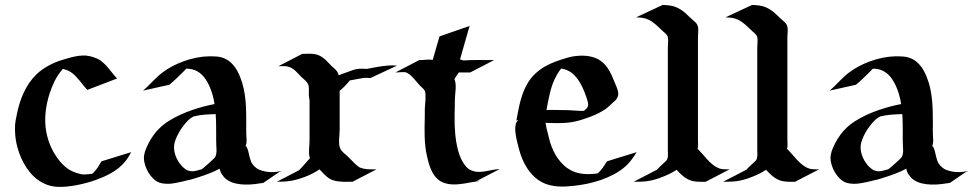

<svg xmlns="http://www.w3.org/2000/svg" viewBox="-20 -720 3866 760"><path d="M499.3 -117.7Q493.7 -107.4 487.7 -97.7Q481.7 -87.9 474.1 -78.9Q462.9 -65.7 449.5 -54.9Q436 -44.2 421 -35.5Q406 -26.9 390.1 -20Q374.3 -13.2 358.4 -7.3Q343 -1.7 323.7 3.5Q304.4 8.8 284.2 12.7Q263.9 16.6 243.9 18.6Q223.9 20.5 206.8 19.5Q184.1 18.3 164.3 10.6Q144.5 2.9 127.9 -9.6Q111.3 -22.2 97.8 -38.8Q84.2 -55.4 73.9 -74.3Q63.5 -93.3 56.2 -113.8Q48.8 -134.3 44.7 -154.5Q43.2 -162.4 42.2 -168.9Q41.3 -175.5 40.6 -181.8Q40 -188 39.8 -194.6Q39.6 -201.2 39.3 -209Q38.8 -226.1 41.9 -243.3Q44.9 -260.5 48.6 -276.9Q53.2 -297.4 59.8 -317.5Q66.4 -337.6 75.6 -356.7Q84.7 -375.7 96.7 -393.1Q108.6 -410.4 124 -425.3Q134 -435.1 146.1 -443.8Q158.2 -452.6 171.4 -459.8Q184.6 -467 198.2 -472.8Q211.9 -478.5 225.1 -482.4Q238 -486.3 251.5 -490.2Q264.9 -494.1 278.6 -496.8Q292.2 -499.5 306.2 -500.2Q320.1 -501 333.7 -498Q340.1 -496.8 346.1 -494.8Q352.1 -492.7 357.9 -490.5Q372.6 -485.4 383.9 -475.8Q395.3 -466.3 405.2 -455Q415 -443.6 424.2 -431.6Q433.3 -419.7 443.6 -409.4Q414.1 -397.9 384.8 -386.8Q355.5 -375.7 325.9 -364.3Q317.4 -372.8 309.8 -382.4Q302.2 -392.1 294.6 -401.5Q286.9 -410.9 278.4 -419.6Q270 -428.2 259.8 -434.8Q252.4 -439.7 245 -442.3Q237.5 -444.8 229.2 -447.5Q209.2 -425.3 196.5 -399.5Q183.8 -373.8 175 -345.5Q166 -316.2 161.9 -286.7Q157.7 -257.3 159.5 -228.3Q161.4 -199.2 169.7 -170.8Q178 -142.3 193.8 -115Q200.4 -103.8 208.3 -92.8Q216.1 -81.8 225.5 -72Q234.9 -62.3 245.6 -54.2Q256.3 -46.1 268.6 -40.8Q274.9 -38.1 281.6 -36Q288.3 -33.9 294.9 -32Q305.4 -28.8 316.4 -29.4Q327.4 -30 337.9 -31.2H338.9Q340.8 -32 345.7 -32.7Q357.4 -43 365.7 -55.4Q374 -67.9 381.8 -81.5Z M546.1 -361.3Q556.2 -369.6 565.3 -378.8Q574.5 -387.9 583.6 -397.1Q592.8 -406.2 602.1 -415.2Q611.3 -424.1 621.6 -431.9Q639.6 -445.8 662.2 -457.8Q684.8 -469.7 709.4 -478.4Q733.9 -487.1 758.9 -491.9Q783.9 -496.8 807.1 -497.1Q822.8 -497.3 838.6 -496.1Q854.5 -494.9 869.1 -488.5Q880.9 -483.4 890.3 -475.5Q899.7 -467.5 907.2 -457.8Q914.8 -448 920.7 -436.8Q926.5 -425.5 930.9 -414.3Q939.7 -392.1 944.6 -369.3Q949.5 -346.4 951.7 -323.2Q953.9 -300 954.3 -276.5Q954.8 -252.9 954.8 -229.5Q954.8 -220 954.6 -210.3Q954.3 -200.7 954.8 -191.2Q955.6 -178.2 956.1 -165.3Q956.5 -152.3 951.7 -140.1L954.6 -141.4Q960.4 -131.3 962.8 -121.1Q965.1 -110.8 967.5 -100.7Q970 -90.6 973.8 -80.8Q977.5 -71 986.3 -62Q990.5 -57.9 995.8 -54.1Q1001.2 -50.3 1006.6 -48.1Q1018.8 -43.2 1032.1 -40.8Q1045.4 -38.3 1058.6 -38.8Q1062.7 -39.1 1066.5 -39.2Q1070.3 -39.3 1074.5 -39.8Q1076.7 -40 1080.4 -40.8Q1084.2 -41.5 1087.5 -42Q1090.8 -42.5 1092.4 -42.6Q1094 -42.7 1092 -41.7Q1090.6 -41 1089.1 -40.6Q1087.6 -40.3 1086.2 -39.8L1022.5 3.9Q1006.3 6.6 987.5 8.8Q968.8 11 949.7 10.6Q930.7 10.3 912.6 6.2Q894.5 2.2 880.4 -7.3Q876.2 -10 873.4 -12.3Q870.6 -14.6 868.4 -17.1Q866.2 -19.5 864 -22.5Q861.8 -25.4 858.9 -29.3Q855.2 -34.2 853 -40Q850.8 -45.9 849.4 -52.2Q830.1 -42 809.8 -34.1Q789.6 -26.1 769.5 -19.8Q757.8 -16.1 745.6 -12.2Q733.4 -8.3 721.2 -6.1Q723.6 -6.8 721.8 -6.3Q720 -5.9 716.3 -4.9Q712.6 -3.9 708.3 -2.9Q703.9 -2 701.4 -1.2L684.3 2.4Q670.7 5.4 656.4 7Q642.1 8.5 628.2 6.6Q619.9 5.6 612.4 3.3Q605 1 598.1 -3.7Q586.7 -11.2 576.9 -23.6Q567.1 -35.9 560.5 -50.2Q554 -64.5 551.1 -79.7Q548.3 -95 551 -108.6Q553.5 -120.8 558.3 -132.3Q563.2 -143.8 568.8 -154.5Q577.4 -170.7 587.9 -185.4Q598.4 -200.2 611.6 -212.6Q627.7 -228.5 649.3 -241.9Q670.9 -255.4 694.5 -266.1Q718 -276.9 742.2 -285Q766.4 -293.2 787.8 -298.8Q798.1 -301.5 808.5 -303.8Q818.8 -306.2 829.3 -308.1Q826.2 -328.1 820.6 -347.5Q814.9 -366.9 805.9 -385.5Q800.5 -396.2 794.1 -406Q787.6 -415.8 779.4 -423.8Q771.2 -431.9 761.2 -437.6Q751.2 -443.4 739.3 -446Q733.9 -447.3 728.5 -447.6Q723.1 -448 717.5 -448.2Q714.1 -444.8 710.9 -441.5Q707.8 -438.2 704.3 -434.8Q691.2 -421.6 678 -409.1Q664.8 -396.5 650.4 -384.5ZM835.7 -188.2Q835.7 -208 835.4 -228.1Q835.2 -248.3 833.7 -268.3Q811.5 -267.8 789.7 -266.1Q767.8 -264.4 746.1 -259Q742.4 -256.8 739.6 -255.1Q736.8 -253.4 734.3 -251.7Q731.7 -250 729.1 -247.7Q726.6 -245.4 723.4 -242.2Q714.8 -233.6 705.6 -221.6Q696.3 -209.5 688.5 -195.8Q680.7 -182.1 675.2 -168Q669.7 -153.8 668.9 -141.4Q668.2 -129.6 670.8 -118Q673.3 -106.4 678.2 -95.5Q683.1 -84.5 690.1 -74.7Q697 -64.9 705.6 -57.1Q708.7 -54.4 713.3 -50.9Q717.8 -47.4 721.9 -45.7Q729.5 -43 736 -42.4Q742.4 -41.7 750.2 -42.7Q760 -44.7 767.3 -46.9L770.3 -47.9Q771 -48.1 772.1 -48.3Q773.2 -48.6 774.4 -48.8Q776.4 -49.3 777 -49.6Q777.6 -49.8 776.4 -49.3H776.9Q778.8 -50.5 780.5 -51.6Q782.2 -52.7 783.9 -54Q792.7 -61 801.1 -69Q809.6 -76.9 818.1 -84.5L829.1 -95Q829.6 -95.9 830.7 -97.4Q831.8 -98.9 832.8 -100.6Q835.2 -106 835.9 -110.8Q837.4 -119.4 837 -127.8Q836.7 -136.2 836.2 -144.8Q835.4 -155.8 835.6 -166.5Q835.7 -177.2 835.7 -188.2ZM834.5 -101.3 834.2 -101.1Q834.5 -101.1 834.5 -101.3Z M1176.5 -506.8Q1189.2 -506.8 1202.3 -507.3Q1215.3 -507.8 1227.8 -505.4Q1238.3 -503.4 1246.9 -498.8Q1255.6 -494.1 1263.2 -487.8Q1270.8 -481.4 1277.6 -474.1Q1284.4 -466.8 1291.5 -459.7Q1294.9 -456.3 1298.8 -453Q1302.7 -449.7 1306.4 -446.2Q1310.1 -442.6 1313.1 -438.7Q1316.2 -434.8 1318.1 -430.2Q1318.8 -428.2 1319.5 -426Q1320.1 -423.8 1320.6 -421.9Q1333.7 -427.5 1347.7 -432.1Q1361.6 -436.8 1377.4 -442.9Q1389.2 -447 1403.2 -447.8Q1417.2 -448.5 1429.7 -447.3Q1430.7 -447.3 1432 -447.4Q1433.3 -447.5 1434.8 -447.8Q1436.8 -448.2 1438.8 -448.5Q1440.9 -448.7 1442.1 -449.2L1473.6 -455.1Q1493.4 -458.5 1512.5 -460.3Q1531.5 -462.2 1551.5 -460.2L1446.3 -411.1Q1439.5 -411.6 1433 -411.9Q1426.5 -412.1 1419.9 -411.6Q1406 -409.7 1392.3 -406.7Q1378.7 -403.8 1364.7 -401.6Q1359.1 -395.3 1353.9 -389Q1348.6 -382.8 1342.8 -377Q1338.4 -372.8 1333.9 -368.7Q1329.3 -364.5 1324.5 -360.6V-204.1Q1324.5 -195.3 1323.5 -185.9Q1322.5 -176.5 1322.1 -167Q1321.8 -157.5 1322.6 -148.3Q1323.5 -139.2 1327.4 -131.1Q1329.8 -126.2 1333.1 -122.3Q1336.4 -118.4 1340.3 -114.9Q1344.2 -111.3 1348.3 -108Q1352.3 -104.7 1356 -101.3Q1367.7 -90.3 1378.2 -78.9Q1388.7 -67.4 1401.9 -58.1Q1410.2 -54.4 1418.6 -52.6Q1427 -50.8 1435.5 -50.2Q1444.1 -49.6 1452.9 -49.7Q1461.7 -49.8 1470.5 -49.8L1375.7 -0.7Q1366.2 -0.7 1356.7 -0.5Q1347.2 -0.2 1337.8 -0.5Q1328.4 -0.7 1319 -2Q1309.6 -3.2 1300.3 -5.9Q1292.5 -8.1 1285.8 -12.1Q1279.1 -16.1 1272.9 -21.2Q1266.8 -26.4 1261.4 -32.1Q1255.9 -37.8 1250.5 -43.7L1244.4 -49.6Q1232.2 -41 1217.2 -33.3Q1202.1 -25.6 1186 -19.5Q1169.9 -13.4 1154.1 -9.2Q1138.2 -4.9 1124.5 -3.2Q1112.1 -1.5 1100.3 -1.1Q1088.6 -0.7 1076.2 -0.7L1163.3 -45.9L1165.5 -48.1Q1176.5 -59.1 1186.3 -70.7Q1196 -82.3 1206.8 -93.3Q1204.1 -101.6 1203.5 -110.2Q1202.9 -118.9 1203.2 -127.7Q1203.6 -136.5 1204.5 -145.4Q1205.3 -154.3 1205.3 -162.8V-323.7Q1202.6 -334.7 1202.4 -345.7Q1202.4 -350.1 1202.6 -355.5Q1202.9 -360.8 1202.9 -366.3Q1202.9 -371.8 1202.1 -377Q1201.4 -382.1 1199.7 -386.2Q1195.8 -395.3 1188.2 -401.6Q1180.7 -408 1173.8 -414.6Q1167.5 -420.7 1161.5 -427.4Q1155.5 -434.1 1148.9 -440.1Q1142.3 -446 1134.8 -450.4Q1127.2 -454.8 1117.9 -456.8Q1109.1 -458.7 1099.9 -458.3Q1090.6 -457.8 1081.8 -457.8ZM1205.8 -51H1206.1Q1206.8 -51 1207.9 -51.3Q1209 -51.5 1210 -51.6Q1210.9 -51.8 1211.5 -51.9Q1212.2 -52 1211.4 -52ZM1430.7 -447Q1429.4 -446.8 1430.1 -446.8Q1430.7 -446.8 1432.1 -447.3Q1431.6 -447 1430.7 -447ZM1142.8 -28.8Q1143.1 -28.8 1143.1 -28.9Q1143.1 -29.1 1143.3 -29.1H1143.1Q1142.8 -29.1 1142.8 -28.8Z M1639.6 -482.2Q1652.8 -482.2 1666.3 -483.6Q1679.7 -485.1 1692.9 -482.9Q1699.5 -506.3 1706.2 -529.4Q1712.9 -552.5 1719.7 -575.9Q1749.8 -586.4 1779.4 -596.7Q1809.1 -606.9 1838.9 -617.2Q1829.3 -583.7 1819.7 -550.8Q1810.1 -517.8 1800.8 -484.4Q1803 -484.1 1805.1 -483.6Q1807.1 -483.2 1809.3 -482.7Q1811.8 -481.9 1813.2 -480.7Q1844 -482.7 1874.5 -482.4Q1905 -482.2 1935.8 -482.2L1841.1 -433.1Q1829.8 -433.1 1818.7 -433.1Q1807.6 -433.1 1796.4 -433.3Q1791.3 -426.3 1786.5 -419.3Q1781.7 -412.4 1778.8 -406.2L1779.8 -403.8Q1783 -395.3 1783.6 -386.2Q1784.2 -377.2 1783.7 -368Q1783.2 -358.9 1782.1 -349.7Q1781 -340.6 1780.8 -331.8Q1780 -295.4 1779.4 -259.3Q1778.8 -223.1 1782.2 -187Q1783.4 -173.8 1785.6 -160Q1787.8 -146.2 1791.1 -132.6Q1794.4 -118.9 1799.2 -105.8Q1804 -92.8 1810.5 -81.1Q1816.2 -70.8 1824.7 -60.9Q1833.3 -51 1844.2 -46.1Q1857.4 -40.5 1870.5 -39.8Q1883.5 -39.1 1897.5 -41.3Q1912.6 -44.2 1927.7 -47Q1942.9 -49.8 1958.3 -51L1864.3 -2.2Q1866.7 -2.7 1869.3 -3.3Q1871.8 -3.9 1873.7 -4.2Q1875.5 -4.4 1876.2 -4.3Q1877 -4.2 1875.7 -3.2Q1875.5 -3.2 1870.8 -2.4Q1866.2 -1.7 1860.2 -0.7Q1854.2 0.2 1848.4 1.1Q1842.5 2 1840.1 2.4Q1829.1 4.6 1817.1 6.6Q1805.2 8.5 1793 9.5Q1780.8 10.5 1768.8 9.9Q1756.8 9.3 1745.5 6.3Q1734.1 3.4 1724 -2.3Q1713.9 -8.1 1705.6 -17.6Q1697.8 -26.4 1692.1 -36.9Q1686.5 -47.4 1682.4 -58.5Q1678.2 -69.6 1675.2 -81.2Q1672.1 -92.8 1669.7 -103.8Q1665.5 -122.3 1663.6 -141.1Q1661.6 -159.9 1661 -178.7Q1660.4 -197.5 1660.6 -216.4Q1660.9 -235.4 1661.4 -254.2Q1661.6 -263.4 1661.5 -272.5Q1661.4 -281.5 1661.6 -290.5Q1662.1 -302.2 1663.3 -313.8Q1664.6 -325.4 1664.3 -337.2Q1664.1 -342.8 1663.9 -349.1Q1663.8 -355.5 1661.4 -360.4Q1658 -366.9 1652.5 -371.6Q1647 -376.2 1642.1 -381.3Q1635.7 -388.2 1629.9 -395.3Q1624 -402.3 1617.9 -409.2Q1613 -414.8 1607.7 -419.8Q1602.3 -424.8 1596.2 -428.7Q1593.8 -430.2 1591.8 -431.3Q1589.8 -432.4 1587.2 -433.3Q1586.2 -433.8 1584.5 -434.2Q1582.8 -434.6 1583.7 -434.6Q1585.9 -434.3 1588.1 -433.8Q1590.3 -433.3 1592.5 -432.9L1588.9 -433.6Q1586.2 -434.1 1583.6 -434.2Q1581.1 -434.3 1578.4 -434.6Q1569.8 -434.8 1561.5 -434Q1553.2 -433.1 1544.9 -433.1ZM1859.4 -1.5Q1860.4 -1.5 1860.8 -1.7Q1859.9 -1.5 1859.4 -1.5Q1858.9 -1.5 1859.4 -1.5Z M2019.5 -203.6Q2018.8 -216.1 2021.1 -226.9Q2023.4 -237.8 2032 -245.4L2023.9 -242.7Q2027.6 -261.7 2031.2 -281.1Q2034.9 -300.5 2039.9 -319.6Q2044.9 -338.6 2052 -356.8Q2059.1 -375 2069.3 -391.8Q2082.8 -413.8 2100.1 -429.7Q2117.4 -445.6 2137.8 -457.2Q2158.2 -468.8 2180.8 -476.9Q2203.4 -485.1 2227.3 -491.9Q2238.5 -495.1 2250.9 -497.1Q2263.2 -499 2275.6 -499.5Q2288.1 -500 2300.4 -498.9Q2312.7 -497.8 2324.2 -494.6Q2344.5 -489 2358.5 -478.6Q2372.6 -468.3 2382.7 -454.3Q2392.8 -440.4 2400.3 -424Q2407.7 -407.5 2414.8 -389.9Q2417 -384.5 2419.6 -378.5Q2422.1 -372.6 2424.1 -366.3Q2426 -360.1 2427 -353.8Q2428 -347.4 2426.5 -341.6Q2423.8 -330.6 2416.1 -322.9Q2408.4 -315.2 2400.1 -308.3Q2394.5 -303.5 2388.8 -298Q2383.1 -292.5 2377 -288.3Q2363.8 -279.3 2349.2 -272Q2334.7 -264.6 2319.8 -259Q2315.4 -257.3 2308.7 -255Q2302 -252.7 2294.7 -250.1Q2287.4 -247.6 2280 -245.2Q2272.7 -242.9 2266.6 -241.5Q2239.5 -234.6 2212.3 -233.3Q2185.1 -231.9 2157.2 -233.2L2139.6 -233.9Q2140.9 -223.9 2142.9 -214.2Q2145 -204.6 2147.7 -195.3Q2150.4 -185.3 2152.5 -175.5Q2154.5 -165.8 2157.7 -156Q2162.8 -139.9 2170.3 -123.8Q2177.7 -107.7 2187.9 -93.3Q2198 -78.9 2210.7 -66.8Q2223.4 -54.7 2238.8 -46.4Q2251.2 -39.8 2264.4 -36.3Q2277.6 -32.7 2291.1 -31.5Q2304.7 -30.3 2318.5 -31Q2332.3 -31.7 2345.9 -33.7Q2357.4 -43.9 2366.1 -56.3Q2374.8 -68.6 2382.8 -81.5Q2412.4 -90.8 2441.5 -99.7Q2470.7 -108.6 2500.2 -117.7Q2490.5 -102.1 2480 -87.9Q2469.5 -73.7 2455.6 -61.3Q2435.8 -43.7 2411.3 -30.6Q2386.7 -17.6 2360 -8.2Q2333.3 1.2 2305.7 7Q2278.1 12.7 2252.2 15.6Q2236.3 17.3 2219.8 18.2Q2203.4 19 2187.1 17.8Q2170.9 16.6 2155.2 12.7Q2139.4 8.8 2124.8 1Q2110.1 -6.8 2098.3 -17.3Q2086.4 -27.8 2076.7 -40.3Q2066.9 -52.7 2059.2 -66.8Q2051.5 -80.8 2045.4 -95.7Q2042 -104.2 2039.3 -112.9Q2036.6 -121.6 2034.2 -130.4Q2029.3 -148.4 2025 -166.9Q2020.8 -185.3 2019.5 -203.6ZM2176.3 -408.2Q2169.2 -393.8 2164.3 -378.4Q2159.4 -363 2155.8 -347.4Q2152.1 -331.8 2149 -315.9Q2146 -300 2143.1 -284.4Q2156.7 -285.2 2170 -284.8Q2183.3 -284.4 2196.3 -284.4Q2205.8 -284.4 2215.2 -284.3Q2224.6 -284.2 2234.1 -283.7Q2248.5 -283 2262.7 -281.9Q2276.9 -280.8 2291.3 -281.2L2302.2 -291L2304.7 -294.2Q2305.9 -296.1 2306.4 -297.1Q2306.9 -298.1 2307.4 -300.3Q2308.6 -306.2 2307.6 -312.4Q2306.6 -318.6 2304.7 -324.2Q2299.1 -341.8 2292.2 -359.1Q2285.4 -376.5 2276.1 -392.1Q2270 -402.6 2262.6 -412.1Q2255.1 -421.6 2246.1 -429.1Q2237.1 -436.5 2226.3 -441.5Q2215.6 -446.5 2202.9 -448.5Q2201.9 -448.5 2201.4 -448.7L2199.2 -446Q2192.1 -437 2186.6 -427.9Q2181.2 -418.7 2176.3 -408.2ZM2307.9 -297.6Q2307.4 -296.9 2306.9 -296.3Q2306.4 -295.7 2305.9 -294.9Q2306.9 -296.1 2307.6 -297.2Q2308.3 -298.3 2307.9 -297.6ZM2221.7 -467Q2221.4 -467 2221.2 -466.8Q2221.4 -466.8 2221.4 -466.9Q2221.4 -467 2221.7 -467Z M2603 -700.4Q2618.2 -700 2632.7 -698Q2647.2 -696 2661.1 -689.5Q2678.7 -680.9 2692.5 -668.5Q2706.3 -656 2720.2 -642.8Q2723.1 -640.1 2726.4 -637.3Q2729.7 -634.5 2732.9 -631.5Q2736.1 -628.4 2738.4 -624.9Q2740.7 -621.3 2741.9 -617.4Q2743.7 -611.8 2743.9 -606.2Q2744.1 -600.6 2743.9 -595Q2743.7 -589.4 2743.2 -583.6Q2742.7 -577.9 2742.7 -572.3V-165.3Q2742.7 -156.2 2743.3 -146.9Q2743.9 -137.5 2740.5 -128.9L2742.7 -129.9Q2751.7 -120.8 2760.9 -109.9Q2770 -98.9 2779.9 -88.4Q2789.8 -77.9 2800.4 -69Q2811 -60.1 2823 -54.9Q2833.5 -50.5 2845.2 -50Q2856.9 -49.6 2867.9 -49.6L2773.2 -0.5Q2765.6 -0.5 2757.4 -0.4Q2749.3 -0.2 2741.2 -0.7Q2733.2 -1.2 2725.2 -2.7Q2717.3 -4.2 2710 -7.1Q2694.6 -13.7 2682 -24.5Q2669.4 -35.4 2658.2 -47.9Q2647 -40.3 2632.6 -33.1Q2618.2 -25.9 2602.7 -19.8Q2587.2 -13.7 2571.9 -9.3Q2556.6 -4.9 2543.7 -3.2Q2529.8 -1.2 2516 -0.9Q2502.2 -0.5 2488.3 -0.5L2580.6 -48.3Q2584 -51.8 2587.2 -55.3Q2590.3 -58.8 2594 -62.3Q2600.1 -67.9 2606.3 -73.5Q2612.5 -79.1 2618.4 -85Q2621.3 -89.6 2622.6 -94.4Q2623.8 -99.1 2623.9 -104Q2624 -108.9 2623.8 -113.9Q2623.5 -118.9 2623.5 -124V-531Q2623.5 -542.2 2624.5 -553.2Q2625.5 -564.2 2623 -575.2Q2622.3 -577.6 2620.1 -580.7Q2617.9 -583.7 2615.1 -586.5Q2612.3 -589.4 2609.4 -591.8Q2606.4 -594.2 2604.5 -595.9Q2597.7 -602.1 2591.2 -608.4Q2584.7 -614.7 2577.9 -620.8Q2571 -627 2563.7 -632.2Q2556.4 -637.5 2548.1 -641.6Q2535.6 -647.7 2523.4 -649.3Q2511.2 -650.9 2497.8 -651.4Z M2957 -700.4Q2972.2 -700 2986.7 -698Q3001.2 -696 3015.1 -689.5Q3032.7 -680.9 3046.5 -668.5Q3060.3 -656 3074.2 -642.8Q3077.1 -640.1 3080.4 -637.3Q3083.7 -634.5 3086.9 -631.5Q3090.1 -628.4 3092.4 -624.9Q3094.7 -621.3 3095.9 -617.4Q3097.7 -611.8 3097.9 -606.2Q3098.1 -600.6 3097.9 -595Q3097.7 -589.4 3097.2 -583.6Q3096.7 -577.9 3096.7 -572.3V-165.3Q3096.7 -156.2 3097.3 -146.9Q3097.9 -137.5 3094.5 -128.9L3096.7 -129.9Q3105.7 -120.8 3114.9 -109.9Q3124 -98.9 3133.9 -88.4Q3143.8 -77.9 3154.4 -69Q3165 -60.1 3177 -54.9Q3187.5 -50.5 3199.2 -50Q3210.9 -49.6 3221.9 -49.6L3127.2 -0.5Q3119.6 -0.5 3111.5 -0.4Q3103.3 -0.2 3095.2 -0.7Q3087.2 -1.2 3079.2 -2.7Q3071.3 -4.2 3064 -7.1Q3048.6 -13.7 3036 -24.5Q3023.4 -35.4 3012.2 -47.9Q3001 -40.3 2986.6 -33.1Q2972.2 -25.9 2956.7 -19.8Q2941.2 -13.7 2925.9 -9.3Q2910.6 -4.9 2897.7 -3.2Q2883.8 -1.2 2870 -0.9Q2856.2 -0.5 2842.3 -0.5L2934.6 -48.3Q2938 -51.8 2941.2 -55.3Q2944.3 -58.8 2948 -62.3Q2954.1 -67.9 2960.3 -73.5Q2966.6 -79.1 2972.4 -85Q2975.3 -89.6 2976.6 -94.4Q2977.8 -99.1 2977.9 -104Q2978 -108.9 2977.8 -113.9Q2977.5 -118.9 2977.5 -124V-531Q2977.5 -542.2 2978.5 -553.2Q2979.5 -564.2 2977.1 -575.2Q2976.3 -577.6 2974.1 -580.7Q2971.9 -583.7 2969.1 -586.5Q2966.3 -589.4 2963.4 -591.8Q2960.4 -594.2 2958.5 -595.9Q2951.7 -602.1 2945.2 -608.4Q2938.7 -614.7 2931.9 -620.8Q2925 -627 2917.7 -632.2Q2910.4 -637.5 2902.1 -641.6Q2889.6 -647.7 2877.4 -649.3Q2865.2 -650.9 2851.8 -651.4Z M3263.9 -361.3Q3273.9 -369.6 3283.1 -378.8Q3292.2 -387.9 3301.4 -397.1Q3310.5 -406.2 3319.8 -415.2Q3329.1 -424.1 3339.4 -431.9Q3357.4 -445.8 3380 -457.8Q3402.6 -469.7 3427.1 -478.4Q3451.7 -487.1 3476.7 -491.9Q3501.7 -496.8 3524.9 -497.1Q3540.5 -497.3 3556.4 -496.1Q3572.3 -494.9 3586.9 -488.5Q3598.6 -483.4 3608 -475.5Q3617.4 -467.5 3625 -457.8Q3632.6 -448 3638.4 -436.8Q3644.3 -425.5 3648.7 -414.3Q3657.5 -392.1 3662.4 -369.3Q3667.2 -346.4 3669.4 -323.2Q3671.6 -300 3672.1 -276.5Q3672.6 -252.9 3672.6 -229.5Q3672.6 -220 3672.4 -210.3Q3672.1 -200.7 3672.6 -191.2Q3673.3 -178.2 3673.8 -165.3Q3674.3 -152.3 3669.4 -140.1L3672.4 -141.4Q3678.2 -131.3 3680.5 -121.1Q3682.9 -110.8 3685.3 -100.7Q3687.7 -90.6 3691.5 -80.8Q3695.3 -71 3704.1 -62Q3708.3 -57.9 3713.6 -54.1Q3719 -50.3 3724.4 -48.1Q3736.6 -43.2 3749.9 -40.8Q3763.2 -38.3 3776.4 -38.8Q3780.5 -39.1 3784.3 -39.2Q3788.1 -39.3 3792.2 -39.8Q3794.4 -40 3798.2 -40.8Q3802 -41.5 3805.3 -42Q3808.6 -42.5 3810.2 -42.6Q3811.8 -42.7 3809.8 -41.7Q3808.3 -41 3806.9 -40.6Q3805.4 -40.3 3804 -39.8L3740.2 3.9Q3724.1 6.6 3705.3 8.8Q3686.5 11 3667.5 10.6Q3648.4 10.3 3630.4 6.2Q3612.3 2.2 3598.1 -7.3Q3594 -10 3591.2 -12.3Q3588.4 -14.6 3586.2 -17.1Q3584 -19.5 3581.8 -22.5Q3579.6 -25.4 3576.7 -29.3Q3573 -34.2 3570.8 -40Q3568.6 -45.9 3567.1 -52.2Q3547.9 -42 3527.6 -34.1Q3507.3 -26.1 3487.3 -19.8Q3475.6 -16.1 3463.4 -12.2Q3451.2 -8.3 3439 -6.1Q3441.4 -6.8 3439.6 -6.3Q3437.7 -5.9 3434.1 -4.9Q3430.4 -3.9 3426 -2.9Q3421.6 -2 3419.2 -1.2L3402.1 2.4Q3388.4 5.4 3374.1 7Q3359.9 8.5 3345.9 6.6Q3337.6 5.6 3330.2 3.3Q3322.8 1 3315.9 -3.7Q3304.4 -11.2 3294.7 -23.6Q3284.9 -35.9 3278.3 -50.2Q3271.7 -64.5 3268.9 -79.7Q3266.1 -95 3268.8 -108.6Q3271.2 -120.8 3276.1 -132.3Q3281 -143.8 3286.6 -154.5Q3295.2 -170.7 3305.7 -185.4Q3316.2 -200.2 3329.3 -212.6Q3345.5 -228.5 3367.1 -241.9Q3388.7 -255.4 3412.2 -266.1Q3435.8 -276.9 3460 -285Q3484.1 -293.2 3505.6 -298.8Q3515.9 -301.5 3526.2 -303.8Q3536.6 -306.2 3547.1 -308.1Q3543.9 -328.1 3538.3 -347.5Q3532.7 -366.9 3523.7 -385.5Q3518.3 -396.2 3511.8 -406Q3505.4 -415.8 3497.2 -423.8Q3489 -431.9 3479 -437.6Q3469 -443.4 3457 -446Q3451.7 -447.3 3446.3 -447.6Q3440.9 -448 3435.3 -448.2Q3431.9 -444.8 3428.7 -441.5Q3425.5 -438.2 3422.1 -434.8Q3408.9 -421.6 3395.8 -409.1Q3382.6 -396.5 3368.2 -384.5ZM3553.5 -188.2Q3553.5 -208 3553.2 -228.1Q3553 -248.3 3551.5 -268.3Q3529.3 -267.8 3507.4 -266.1Q3485.6 -264.4 3463.9 -259Q3460.2 -256.8 3457.4 -255.1Q3454.6 -253.4 3452 -251.7Q3449.5 -250 3446.9 -247.7Q3444.3 -245.4 3441.2 -242.2Q3432.6 -233.6 3423.3 -221.6Q3414.1 -209.5 3406.2 -195.8Q3398.4 -182.1 3392.9 -168Q3387.5 -153.8 3386.7 -141.4Q3386 -129.6 3388.5 -118Q3391.1 -106.4 3396 -95.5Q3400.9 -84.5 3407.8 -74.7Q3414.8 -64.9 3423.3 -57.1Q3426.5 -54.4 3431 -50.9Q3435.5 -47.4 3439.7 -45.7Q3447.3 -43 3453.7 -42.4Q3460.2 -41.7 3468 -42.7Q3477.8 -44.7 3485.1 -46.9L3488 -47.9Q3488.8 -48.1 3489.9 -48.3Q3491 -48.6 3492.2 -48.8Q3494.1 -49.3 3494.8 -49.6Q3495.4 -49.8 3494.1 -49.3H3494.6Q3496.6 -50.5 3498.3 -51.6Q3500 -52.7 3501.7 -54Q3510.5 -61 3518.9 -69Q3527.3 -76.9 3535.9 -84.5L3546.9 -95Q3547.4 -95.9 3548.5 -97.4Q3549.6 -98.9 3550.5 -100.6Q3553 -106 3553.7 -110.8Q3555.2 -119.4 3554.8 -127.8Q3554.4 -136.2 3554 -144.8Q3553.2 -155.8 3553.3 -166.5Q3553.5 -177.2 3553.5 -188.2ZM3552.2 -101.3 3552 -101.1Q3552.2 -101.1 3552.2 -101.3Z"/></svg>

Font: Autopia
Style: Bold
Weight: 700
Designer: Antoine Gelgon
Foundry: Antoine Gelgon
Version: 001.000